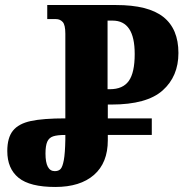

<svg xmlns="http://www.w3.org/2000/svg" viewBox="-20 -734 730 764"><path d="M9 -133Q9 -186 31.5 -214Q54 -242 103 -252.5Q152 -263 240 -263V-600Q240 -635 229.5 -646.5Q219 -658 203 -658H168V-714H442Q570 -714 630 -666.5Q690 -619 690 -523Q690 -430 627 -374Q564 -318 424 -318H409V-263H584V-197H409V-176Q409 -86 354 -38Q299 10 200 10Q99 10 54 -26.5Q9 -63 9 -133ZM417 -379Q469 -379 492.5 -412Q516 -445 516 -519Q516 -586 494 -619Q472 -652 428 -652H408V-379ZM240 -179V-197Q208 -197 191.5 -191.5Q175 -186 168 -170Q161 -154 161 -123Q161 -53 198 -53Q213 -53 221 -61.5Q229 -70 234 -97Q239 -124 240 -179Z"/></svg>

Font: Noto Serif Georgian Black Cond
Style: Regular
Weight: 900
Width: 3
Designer: Monotype Design team
Foundry: Monotype Imaging Inc.
Version: Version 1.000